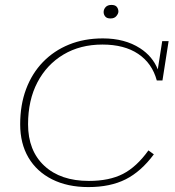

<svg xmlns="http://www.w3.org/2000/svg" viewBox="-20 -750 709 780"><path d="M339 10Q254 10 191.5 -21.5Q129 -53 95.5 -110Q62 -167 62 -245Q62 -324 86 -388Q110 -452 154.5 -498Q199 -544 260.5 -569Q322 -594 398 -594Q487 -594 549 -554Q600 -521 621 -468L639 -583H665L640 -423H617Q598 -493 541.5 -531Q485 -569 396 -569Q306 -569 238 -528.5Q170 -488 132 -415.5Q94 -343 94 -245Q94 -138 160 -76.5Q226 -15 341 -15Q424 -15 479.5 -43.5Q535 -72 583 -139L605 -123Q553 -53 490.5 -21.5Q428 10 339 10ZM429 -675Q414 -675 407.5 -683Q401 -691 401 -701Q401 -712 409 -721Q417 -730 433 -730Q448 -730 454.5 -722Q461 -714 461 -703Q461 -695 453 -685Q445 -675 429 -675Z"/></svg>

Font: Rokkitt SemiBold Thin
Style: Italic
Weight: 250
Italic angle: -9°
Version: Version 3.103